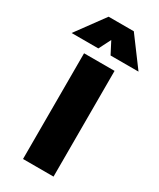

<svg xmlns="http://www.w3.org/2000/svg" viewBox="-280 -1026 914 1101"><g transform="rotate(30 177.5 -476.0)"><path d="M76.5 0V-700H278.5V0ZM-43.5 -765 93.5 -952H260.5L399.5 -765H214.5L173.5 -844L133.5 -765Z"/></g></svg>

Font: Geologica Roman Black
Style: Regular
Weight: 900
Designer: Sindre Bremnes, Frode Helland
Foundry: Monokrom Skriftforlag AS
Version: Version 1.010;gftools[0.9.28]